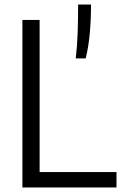

<svg xmlns="http://www.w3.org/2000/svg" viewBox="-20 -828 538 848"><path d="M79 0V-740H155V-68H494.5V0ZM314.5 -570Q321 -624 323 -683.5Q325 -743 325 -808H382Q382 -740.5 376.5 -680.5Q371 -620.5 358.5 -570Z"/></svg>

Font: Encode Sans Semi Condensed
Style: Regular
Weight: 400
Width: 4
Designer: Multiple Designers
Foundry: Impallari Type
Version: Version 3.000; ttfautohint (v1.8.3) -l 8 -r 50 -G 200 -x 14 